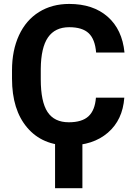

<svg xmlns="http://www.w3.org/2000/svg" viewBox="-20 -741 694 991"><path d="M621.6 -236.8Q613.3 -122.1 536.9 -56.2Q460.4 9.8 335.4 9.8Q198.7 9.8 120.4 -82.3Q42 -174.3 42 -335V-378.4Q42 -481 78.1 -559.1Q114.3 -637.2 181.4 -679Q248.5 -720.7 337.4 -720.7Q460.4 -720.7 535.6 -654.8Q610.8 -588.9 622.6 -469.7H476.1Q470.7 -538.6 437.7 -569.6Q404.8 -600.6 337.4 -600.6Q264.2 -600.6 227.8 -548.1Q191.4 -495.6 190.4 -385.3V-331.5Q190.4 -216.3 225.3 -163.1Q260.3 -109.9 335.4 -109.9Q403.3 -109.9 436.8 -140.9Q470.2 -171.9 475.1 -236.8ZM405.3 230.5H264.2V-43.9H405.3Z"/></svg>

Font: RobotoInd
Style: Bold
Weight: 700
Designer: Google
Version: Version 2.001150; 2014